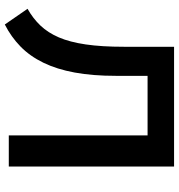

<svg xmlns="http://www.w3.org/2000/svg" viewBox="8 -754 762 819"><g transform="rotate(90 389.5 -344.0)"><path d="M84 17 17 -80Q58 -103 88.5 -135Q119 -167 139 -213.5Q159 -260 169 -328Q179 -396 179 -491V-705H690V0H557V-592H303V-457Q303 -358 289 -281.5Q275 -205 247 -147.5Q219 -90 178 -50Q137 -10 84 17Z"/></g></svg>

Font: Nunito Sans 9pt
Style: Bold
Weight: 700
Version: Version 3.101;gftools[0.9.27]